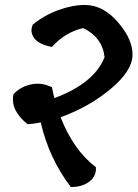

<svg xmlns="http://www.w3.org/2000/svg" viewBox="-20 -683 554 773"><path d="M322 -663Q395 -663 455 -593.5Q515 -524 513.5 -460.5Q512 -397 425 -324.5Q338 -252 224 -211Q276 -78 366 -10Q369 25 340.5 47.5Q312 70 265 70Q177 -46 144 -190Q120 -185 91 -183Q21 -239 34 -303Q59 -332 102 -342.5Q145 -353 189 -332Q195 -302 199 -288Q360 -348 401 -453Q392 -533 315 -570Q242 -553 189 -494Q137 -504 118 -529Q99 -554 112 -584Q157 -621 214 -642Q271 -663 322 -663Z"/></svg>

Font: Tillana SemiBold
Style: Regular
Weight: 600
Designer: Lipi Raval (Devanagari, Latin), Jonny Pinhorn (Latin)
Foundry: Indian Type Foundry
Version: Version 2.003;PS 1.0;hotconv 1.0.79;makeotf.lib2.5.61930; tt